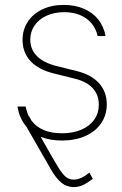

<svg xmlns="http://www.w3.org/2000/svg" viewBox="-20 -558 494 777"><path d="M107.9 -69.3Q147 -18.6 230.5 -18.6Q274.9 -18.6 308.8 -33Q342.8 -47.4 361.3 -73.7Q379.9 -100.1 379.9 -134.8Q379.9 -174.3 355 -201.4Q330.1 -228.5 280.3 -240.2L198.2 -260.7Q135.7 -275.9 103.5 -310.8Q71.3 -345.7 71.3 -396.5Q71.3 -437.5 92.3 -469.7Q113.3 -502 151.1 -520Q189 -538.1 237.3 -538.1Q283.7 -538.1 319.8 -522.5Q356 -506.8 378.2 -478.3Q400.4 -449.7 407.2 -412.1H375Q365.2 -457 329.8 -482.7Q294.4 -508.3 240.2 -508.8Q200.2 -508.8 168.9 -494.6Q137.7 -480.5 120.1 -455.1Q102.5 -429.7 102.5 -397.5Q102.5 -358.4 129.2 -331.3Q155.8 -304.2 208 -291L290 -270.5Q350.1 -255.9 381.1 -220.9Q412.1 -186 412.1 -135.7Q412.1 -92.8 389.6 -59.6Q367.2 -26.4 325.9 -7.8Q284.7 10.7 230.5 10.7Q183.1 10.7 144.5 -4.4L151.4 7.8Q197.3 89.4 215.3 118.4Q233.4 147.5 246.8 158.2Q260.3 168.9 279.3 168.9Q306.6 168.9 341.8 140.6L355.5 166Q333 183.1 314.9 191.2Q296.9 199.2 279.3 199.2Q251.5 199.2 230 182.6Q208.5 166 187.5 129.9L86.9 -45.4Q58.1 -79.1 50.8 -127H84Q88.4 -103 97.7 -85.4L98.6 -85.9Z"/></svg>

Font: Pretendard JP Thin
Style: Regular
Weight: 100
Designer: Base glyphs from Inter by Rasmus Andersson; Hangeul glyphs from Noto Sans CJK(Source Han Sans) by Jang Soo-young and Kan
Foundry: Kil Hyung-jin
Version: Version 1.309